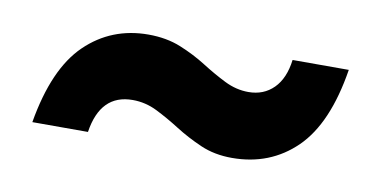

<svg xmlns="http://www.w3.org/2000/svg" viewBox="-34 -480 642 323"><g transform="rotate(10 286.5 -318.0)"><path d="M373 -228Q343 -228 319 -238.5Q295 -249 274.5 -262Q254 -275 234 -285Q214 -295 192 -295Q137 -295 127 -229H32Q48 -323 92 -365.5Q136 -408 199 -408Q230 -408 254.5 -398Q279 -388 299.5 -375Q320 -362 340 -352Q360 -342 381 -342Q407 -342 424 -359Q441 -376 445 -408H541Q526 -314 482 -271Q438 -228 373 -228Z"/></g></svg>

Font: DeepMind Sans
Style: Bold
Weight: 700
Designer: Jonny Pinhorn / Modifications: Colophon Foundry
Foundry: Colophon Foundry
Version: Version 1.002; ttfautohint (v1.8.2)